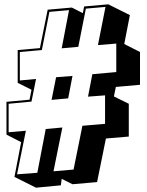

<svg xmlns="http://www.w3.org/2000/svg" viewBox="-20 -806 680 890"><path d="M266 23 262 53 147 64 47 14 78 -147 10 -182V-334L117 -344L126 -390L62 -422V-574L165 -583L201 -761L313 -771L364 -745L370 -776L482 -786L582 -736L556 -602L629 -565V-413L517 -403L508 -359L577 -325V-173L471 -164L430 38L316 48ZM467 -232V-364L388 -358L408 -462L519 -472V-604L434 -597L469 -774L378 -766L343 -589L266 -582L300 -759L209 -751L174 -574L72 -565V-433L147 -440L126 -335L20 -325V-193L100 -200L59 2L153 -5L192 -208L269 -215L228 -12L321 -20L362 -223ZM240 -448 316 -454 296 -350 219 -343Z"/></svg>

Font: Rampart One
Style: Regular
Weight: 400
Designer: Fontworks Inc.
Foundry: Fontworks Inc.
Version: Version 1.100